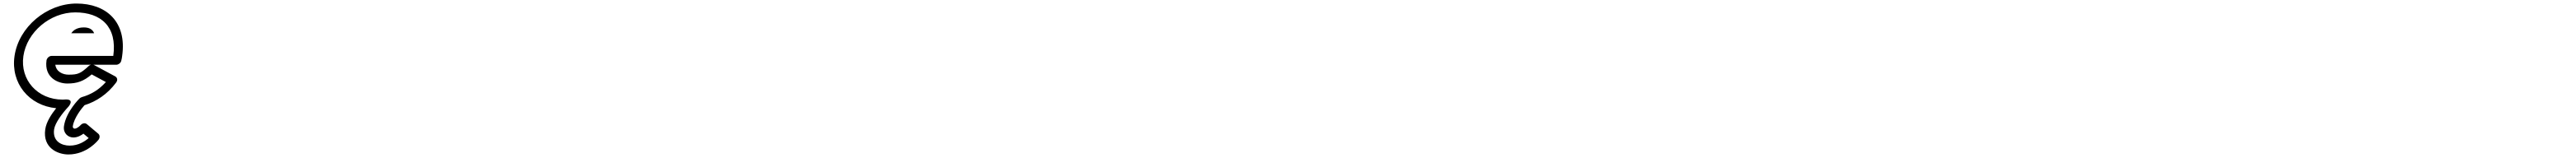

<svg xmlns="http://www.w3.org/2000/svg" viewBox="-20 -573 14531 893"><path d="M492.8 -207C488.4 -205.7 484 -203.3 480.6 -200.1C433.9 -156.8 419.1 -151 366.8 -151C334.9 -151 297.4 -166.9 292 -207ZM506.8 -207H635.8C647 -207 659.7 -215.6 663.5 -227.9C666.6 -237.9 667.8 -248.7 668.9 -256C696.9 -450.2 578.8 -553 411.7 -553C243.7 -553 85.6 -420.6 61.9 -256C39.7 -102.2 143.9 23.9 296.9 38.6C270.3 72.1 241.4 115.3 235.2 158C220 264 306.8 300 365.8 300C471.4 300 533.5 219.5 536.3 215.9C543.6 205.8 544.1 191 534.6 183L470.4 129C459.6 119.9 444.7 123.3 434.7 134C431.6 137.7 415.2 154 400.8 154C396.2 154 389.4 150 390.8 140C397.5 93.4 440.2 39.8 456.7 21.5C523.7 0.5 585.5 -40.3 634.7 -106.1C647.5 -123.2 638.6 -136.5 629.6 -141.4L510.8 -205.4C509.9 -205.8 508.2 -206.6 506.8 -207ZM619 -257H271C255.9 -257 244 -242.7 242.4 -232C228.4 -134.4 307.1 -101 359.6 -101C414.6 -101 451.9 -113.7 497.2 -152.5L577.2 -109.3C537.3 -64.8 493.4 -39 441.2 -23.9C436.4 -22.5 431.1 -19 428.2 -16.1C426.6 -14.4 352.6 58.1 340.8 140C335.1 180 364.2 204 393.6 204C418.2 204 438.6 191.6 450.7 182.5L480.2 207.3C458.4 226.3 422.3 250 373 250C327.9 250 275.4 226 285.2 158C290.5 121.8 331.8 66.6 366.4 29.5C366.4 29.5 402.1 -11 352.6 -11C344 -11 336.9 -10 333.4 -10C191.4 -10 92.5 -121.7 111.9 -256C131.4 -391.4 262.5 -503 404.5 -503C549.4 -503 642 -422.1 619 -257ZM283 -305ZM382 -385C394.2 -403.3 415.9 -418 452.7 -418C484.1 -418 502.5 -406.5 511.1 -385Z"/></svg>

Font: Hussar Ekologiczny
Style: Regular
Weight: 400
Foundry: Cannot Into Space Fonts
Version: Version 0.97